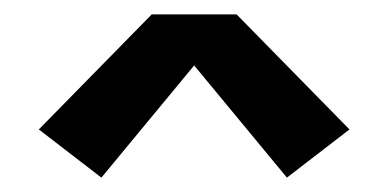

<svg xmlns="http://www.w3.org/2000/svg" viewBox="-20 -711 540 267"><path d="M121 -464 34 -531 191 -691H309L466 -531L379 -464L250 -620Z"/></svg>

Font: Iosevka Gothic
Style: Bold
Weight: 700
Monospace: yes
Designer: Belleve Invis
Foundry: Belleve Invis
Version: Version 15.5.1; ttfautohint (v1.8.4)